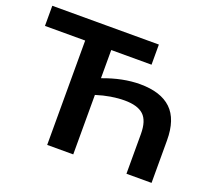

<svg xmlns="http://www.w3.org/2000/svg" viewBox="-117 -843 1109 997"><g transform="rotate(20 437.5 -344.0)"><path d="M377.4 -328.6V0H233.4V-576.7H11.2V-688H600.1V-576.7H377.4V-420.9Q484.9 -461.4 579.6 -461.4Q694.3 -461.4 752.2 -406.2Q810.1 -351.1 810.1 -234.4V0H671.4V-219.2Q671.4 -293 638.2 -323.7Q605 -354.5 533.2 -354.5Q459.5 -354.5 377.4 -328.6Z"/></g></svg>

Font: Arimo
Style: Bold
Weight: 700
Designer: Steve Matteson
Foundry: Monotype Imaging Inc.
Version: Version 1.33